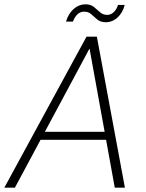

<svg xmlns="http://www.w3.org/2000/svg" viewBox="-30 -870 677 890"><path d="M-10 0 371 -700H419L549 0H502L385 -645L39 0ZM127 -222 148 -259H481L489 -222ZM276 -770Q287 -807 311.5 -828.5Q336 -850 366 -850Q390 -850 405 -838Q420 -826 433.5 -813.5Q447 -801 467 -801Q483 -801 496.5 -813Q510 -825 517 -847H548Q539 -811 515 -789Q491 -767 460 -767Q436 -767 421 -779.5Q406 -792 393 -804Q380 -816 360 -816Q343 -816 330 -804.5Q317 -793 308 -770Z"/></svg>

Font: DM Sans 20pt ExtraLight
Style: Italic
Weight: 250
Italic angle: -10°
Version: Version 4.004;gftools[0.9.30]